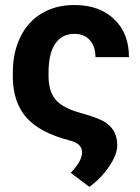

<svg xmlns="http://www.w3.org/2000/svg" viewBox="-20 -558 555 761"><path d="M274.9 -538.1Q374 -538.1 432.6 -481.9Q491.2 -425.8 491.2 -331.5H358.4Q358.4 -373.5 336.2 -398.7Q314 -423.8 274.9 -423.8Q226.1 -423.8 199.5 -385.7Q172.9 -347.7 172.4 -272V-256.8Q172.4 -196.3 200.2 -163.3Q228 -130.4 295.2 -111.6Q362.3 -92.8 389.2 -77.9Q416 -63 429.9 -40.5Q443.8 -18.1 444.8 16.6Q444.8 55.2 411.4 103.5Q377.9 151.9 334 182.6L260.3 127Q306.2 79.1 305.2 44.9Q305.2 9.8 253.4 -2Q137.7 -32.2 85 -91.8Q32.2 -151.4 30.8 -250.5V-270.5Q30.8 -349.1 60.3 -410.4Q89.8 -471.7 145.3 -504.9Q200.7 -538.1 274.9 -538.1Z"/></svg>

Font: SteelSelectRoboto
Style: Roboto-Bold
Weight: 700
Designer: Google
Version: Version 2.137; 2017